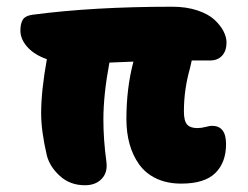

<svg xmlns="http://www.w3.org/2000/svg" viewBox="-20 -505 740 574"><path d="M233.9 48.8Q189.5 48.8 159.2 21.2Q128.9 -6.3 120.1 -40Q103 -113.3 103 -166Q103 -233.4 120.1 -328.1Q82.5 -341.3 61.8 -364.5Q41 -387.7 41 -414.1Q41 -434.6 48.3 -446.3Q55.7 -458 77.1 -460.9Q258.3 -484.9 495.1 -484.9Q537.1 -484.9 570.1 -473.9Q603 -462.9 621.1 -446Q639.2 -429.2 648.2 -411.6Q657.2 -394 657.2 -377.9Q657.2 -353 644 -338.6Q630.9 -324.2 607.9 -324.2H553.2Q552.7 -320.3 547.9 -300.8Q529.8 -237.3 529.8 -171.9Q529.8 -143.6 539.3 -132.8Q548.8 -122.1 569.8 -122.1Q582 -122.1 594.7 -125.5Q607.4 -128.9 613.8 -128.9Q655.8 -128.9 655.8 -74.2Q655.8 -19 623.5 12.5Q591.3 43.9 522 43.9Q479.5 43.9 447.5 28.8Q415.5 13.7 396.2 -13.2Q377 -40 367.4 -74.2Q357.9 -108.4 357.9 -148.9Q357.9 -241.7 378.9 -320.8Q336.9 -319.3 307.1 -317.9Q289.1 -222.2 289.1 -147.9Q289.1 -87.9 297.9 -22.9Q302.7 9.8 284.4 29.3Q266.1 48.8 233.9 48.8Z"/></svg>

Font: Shantell Sans Bouncy
Style: Regular
Weight: 800
Designer: Stephen Nixon, Anya Danilova, Shantell Martin
Foundry: Arrow Type
Version: Version 1.006;[9816181b4]